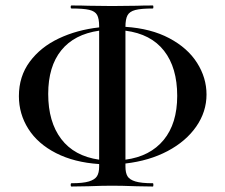

<svg xmlns="http://www.w3.org/2000/svg" viewBox="-20 -663 823 701"><path d="M438 -66V-55Q438 -32 445.5 -19.5Q453 -7 474.5 -0.5Q496 6 538 6Q540 6 540 12Q540 18 538 18L478 17Q424 15 389 15Q355 15 303 17L241 18Q238 18 238 12Q238 6 241 6Q283 6 304.5 -0.5Q326 -7 334 -19.5Q342 -32 342 -55V-64Q251 -70 184.5 -104Q118 -138 83.5 -192.5Q49 -247 49 -312Q49 -384 88.5 -437.5Q128 -491 194.5 -522.5Q261 -554 342 -563V-567Q342 -595 334.5 -608.5Q327 -622 306 -627Q285 -632 241 -632Q238 -632 238 -637.5Q238 -643 241 -643Q280 -643 303 -642L389 -641L479 -642Q501 -643 538 -643Q540 -643 540 -637.5Q540 -632 538 -632Q495 -632 474 -626.5Q453 -621 445.5 -607Q438 -593 438 -565Q531 -559 598 -523.5Q665 -488 699.5 -433.5Q734 -379 734 -318Q734 -255 696.5 -201Q659 -147 592 -111.5Q525 -76 438 -66ZM438 -551V-80Q528 -92 577.5 -152Q627 -212 627 -313Q627 -416 579 -477.5Q531 -539 438 -551ZM342 -80V-551Q251 -538 203.5 -479Q156 -420 156 -320Q156 -218 203.5 -155.5Q251 -93 342 -80Z"/></svg>

Font: Cormorant SC SemiBold
Style: Regular
Weight: 600
Designer: Christian Thalmann (Catharsis Fonts)
Version: Version 3.000